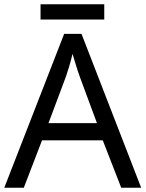

<svg xmlns="http://www.w3.org/2000/svg" viewBox="-20 -875 679 895"><path d="M545 0 459 -221H176L91 0H0L279 -717H360L638 0ZM352 -517Q349 -525 342 -546Q335 -567 328.5 -589.5Q322 -612 318 -624Q311 -593 302 -563.5Q293 -534 287 -517L206 -301H432ZM466 -855V-784H169V-855Z"/></svg>

Font: RS Noto Sans
Style: Regular
Weight: 400
Designer: Monotype Design Team
Foundry: Monotype Imaging Inc.
Version: Version 3.10